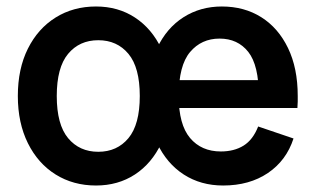

<svg xmlns="http://www.w3.org/2000/svg" viewBox="-20 -561 973 592"><path d="M276 11Q206 11 151.5 -23Q97 -57 66 -119.5Q35 -182 35 -265Q35 -349 66 -411Q97 -473 151.5 -507Q206 -541 276 -541Q344 -541 396 -507Q448 -473 477.5 -411Q507 -349 507 -265Q507 -182 477.5 -119.5Q448 -57 396 -23Q344 11 276 11ZM283 -93Q341 -93 376 -135Q411 -177 411 -265Q411 -353 376 -395Q341 -437 283 -437Q225 -437 190 -395Q155 -353 155 -265Q155 -177 190 -135Q225 -93 283 -93ZM668 11Q599 11 546.5 -23Q494 -57 464.5 -119.5Q435 -182 435 -265Q435 -351 464.5 -413Q494 -475 546 -508Q598 -541 664 -541Q733 -541 785.5 -508Q838 -475 868 -413Q898 -351 898 -265Q898 -256 898 -248Q898 -240 897 -228H494V-314H811L778 -265Q778 -360 745.5 -401Q713 -442 657 -442Q601 -442 566 -400.5Q531 -359 531 -265Q531 -177 566 -135.5Q601 -94 661 -94Q702 -94 731 -112Q760 -130 776 -171L885 -134Q863 -66 806 -27.5Q749 11 668 11Z"/></svg>

Font: Radio Canada Big Medium
Style: Regular
Weight: 500
Designer: Étienne Aubert Bonn
Foundry: Coppers and Brasses
Version: Version 1.001